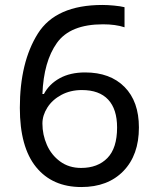

<svg xmlns="http://www.w3.org/2000/svg" viewBox="-20 -744 640 774"><path d="M60 -309Q60 -493 132.5 -608.5Q205 -724 393 -724Q414 -724 440 -721.5Q466 -719 482 -715V-634Q446 -646 395 -646Q263 -646 209.5 -571Q156 -496 151 -365H157Q178 -405 220.5 -428.5Q263 -452 323 -452Q424 -452 482 -393.5Q540 -335 540 -230Q540 -119 477.5 -54.5Q415 10 308 10Q191 10 125.5 -70.5Q60 -151 60 -309ZM452 -230Q452 -304 416 -342.5Q380 -381 310 -381Q264 -381 227.5 -361.5Q191 -342 171 -310.5Q151 -279 151 -246Q151 -201 169 -160Q187 -119 222.5 -93Q258 -67 307 -67Q374 -67 413 -107Q452 -147 452 -230Z"/></svg>

Font: Noto Sans Mono UI
Style: Regular
Weight: 400
Monospace: yes
Designer: Monotype Design team
Foundry: Monotype Imaging Inc.
Version: Version 1.000